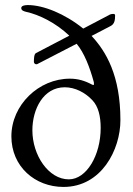

<svg xmlns="http://www.w3.org/2000/svg" viewBox="-20 -725 527 759"><path d="M231 14C381 14 456 -133 456 -250C456 -427 399 -522 342 -583L417 -622C433 -630 435 -646 435 -664C435 -669 432 -670 427 -670C421 -670 414 -668 410 -665L309 -612C236 -671 151 -705 90 -705C76 -705 64 -702 64 -693C64 -683 76 -680 84 -678C134 -667 199 -636 254 -584L122 -515C114 -511 114 -489 114 -480C114 -476 118 -471 123 -471C125 -471 126 -471 128 -472L283 -552C313 -516 335 -459 351 -400C352 -393 352 -389 349 -389C347 -389 346 -390 343 -391C315 -406 288 -414 256 -414C133 -414 25 -310 25 -186C25 -66 119 14 231 14ZM252 -16C172 -16 108 -111 108 -210C108 -293 151 -380 236 -380C277 -380 317 -359 345 -329C369 -304 378 -265 378 -219C378 -111 322 -16 252 -16Z"/></svg>

Font: EB Garamond
Style: Regular
Weight: 400
Designer: Georg Duffner and Octavio Pardo
Foundry: Georg Duffner
Version: Version 1.000;PS 001.000;hotconv 1.0.88;makeotf.lib2.5.64775